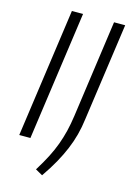

<svg xmlns="http://www.w3.org/2000/svg" viewBox="-136 -811 751 1065"><g transform="rotate(15 239.5 -278.5)"><path d="M140 -740H204L100 0H36ZM175 160Q206 110 227 69Q248 28 262.5 -11.5Q277 -51 287 -92Q297 -133 304 -183L382 -740H446L367 -180Q361 -132 349.5 -88.5Q338 -45 320 -2Q302 41 277 86Q252 131 216 183Z"/></g></svg>

Font: Plata Sans Light
Style: Italic
Weight: 300
Italic angle: -8°
Designer: Pablo Impallari, Andres Torresi, & Cristiano Sobral
Foundry: Pablo Impallari, Andres Torresi, & Cristiano Sobral
Version: Version 1.00;December 28, 2019;FontCreator 12.0.0.2547 64-bi